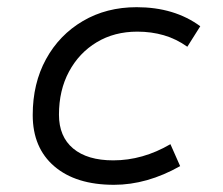

<svg xmlns="http://www.w3.org/2000/svg" viewBox="-20 -502 620 534"><path d="M297 12Q191 12 131 -39.5Q71 -91 71 -182Q71 -270 108 -337.5Q145 -405 210.5 -443.5Q276 -482 360 -482Q465 -482 537 -429L501 -372Q470 -394 435.5 -404Q401 -414 362 -414Q298 -414 249 -384.5Q200 -355 172 -303Q144 -251 144 -183Q144 -122 183.5 -89Q223 -56 295 -56Q377 -56 454 -101L481 -40Q389 12 297 12Z"/></svg>

Font: Sometype Mono
Style: Italic
Weight: 400
Italic angle: -12°
Monospace: yes
Designer: Ryoichi Tsunekawa
Foundry: Dharma Type
Version: Version 1.000; ttfautohint (v1.8.3)